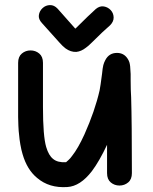

<svg xmlns="http://www.w3.org/2000/svg" viewBox="-20 -743 616 773"><path d="M251 10Q303 7 350 -54Q380 -94 411 -160V-46Q411 -21 426 -8.5Q441 4 461 4Q481 4 496 -8.5Q511 -21 511 -46Q511 -250 508 -351Q507 -364 506.5 -383Q506 -402 506 -420Q506 -438 506 -445Q505 -466 504 -476Q503 -485 501 -492Q498 -501 493 -508Q478 -530 451 -530Q419 -530 404 -501Q399 -492 396 -481Q393 -469 391 -447Q384 -393 381 -379Q362 -296 320 -202Q294 -145 270 -115Q262 -104 255 -98Q248 -91 246 -90H245Q212 -88 194 -103Q176 -117 166 -151Q153 -195 153 -312V-490Q153 -515 138 -527.5Q123 -540 103 -540Q83 -540 68 -527.5Q53 -515 53 -490V-272Q53 -261 54 -237Q55 -213 57 -199Q58 -184 62 -161Q66 -138 71 -122Q89 -60 129 -27Q178 15 251 10ZM287 -534Q307 -536 326 -551Q335 -557 351 -573Q396 -618 423 -641Q438 -656 437.5 -673Q437 -690 426 -702Q415 -714 398.5 -717Q382 -720 366 -707Q337 -681 290 -634L284 -628L282 -629L212 -708Q198 -723 181 -722.5Q164 -722 151.5 -710.5Q139 -699 136.5 -682.5Q134 -666 149 -650L219 -572Q233 -556 244 -548Q265 -533 287 -534Z"/></svg>

Font: Balsamiq Sans
Style: Regular
Weight: 400
Designer: Michael Angeles
Foundry: Balsamiq SRL
Version: Version 1.020; ttfautohint (v1.8.4.7-5d5b);gftools[0.9.26]